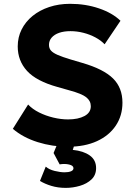

<svg xmlns="http://www.w3.org/2000/svg" viewBox="-20 -734 679 980"><path d="M327 15Q247.5 15 172.5 -8.5Q97.5 -32 45.5 -76.5L123.5 -200.5Q145.5 -177 179.5 -160Q213.5 -143 252.2 -133.8Q291 -124.5 327.5 -124.5Q379 -124.5 411.2 -141.8Q443.5 -159 443.5 -192Q443.5 -219 420.2 -237.5Q397 -256 333.5 -273L273.5 -290Q165.5 -320 118 -372Q70.5 -424 70.5 -497Q70.5 -544 90.5 -583.8Q110.5 -623.5 146.5 -652.8Q182.5 -682 231.2 -698.2Q280 -714.5 337.5 -714.5Q417 -714.5 485.2 -691.2Q553.5 -668 595 -628L514 -508Q495 -528 467 -543Q439 -558 406 -566.5Q373 -575 339.5 -575Q306.5 -575 282 -566.5Q257.5 -558 243.8 -542.2Q230 -526.5 230 -505Q230 -487.5 240.2 -475.8Q250.5 -464 274.8 -453.5Q299 -443 340.5 -430.5L401.5 -412.5Q509 -381 557 -333.5Q605 -286 605 -210Q605 -143.5 571 -92.8Q537 -42 474.8 -13.5Q412.5 15 327 15ZM315.5 225Q276 225 242.2 214.8Q208.5 204.5 184 189.5L213.5 116.5Q230.5 131.5 259.2 138.5Q288 145.5 309.5 145.5Q330 145.5 342.5 140.2Q355 135 355 124.5Q355 111 332.8 105.8Q310.5 100.5 284.5 105L253.5 47L281 -20H368L351.5 31Q406 36.5 438.2 59.5Q470.5 82.5 470.5 124Q470.5 159.5 447 181.8Q423.5 204 387.8 214.5Q352 225 315.5 225Z"/></svg>

Font: Geologica Cursive
Style: Bold
Weight: 700
Designer: Sindre Bremnes, Frode Helland
Foundry: Monokrom Skriftforlag AS
Version: Version 1.010;gftools[0.9.28]